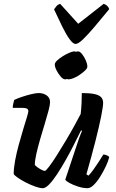

<svg xmlns="http://www.w3.org/2000/svg" viewBox="-20 -989 609 1009"><path d="M205 0Q189 0 164 -9Q139 -18 114 -31Q89 -44 71.5 -56.5Q54 -69 52 -75Q52 -105 59.5 -145.5Q67 -186 78.5 -228Q90 -270 101.5 -308Q113 -346 121 -372Q129 -398 129 -404Q129 -415 121 -418.5Q113 -422 100 -422H47Q47 -434 50 -446Q53 -458 55 -464Q69 -471 94 -479.5Q119 -488 144 -494Q169 -500 183 -500Q208 -500 225.5 -487.5Q243 -475 243 -452Q243 -438 235 -407.5Q227 -377 215 -338Q203 -299 191 -257.5Q179 -216 171 -180.5Q163 -145 163 -122Q173 -111 190 -101Q207 -91 216 -91Q221 -91 238.5 -114Q256 -137 279 -173.5Q302 -210 326.5 -251Q351 -292 371.5 -329.5Q392 -367 404 -390Q407 -414 408.5 -445Q410 -476 410 -500Q453 -500 477.5 -494.5Q502 -489 512 -477.5Q522 -466 522 -449Q522 -430 512 -379.5Q502 -329 482.5 -251.5Q463 -174 434 -73L445 -66Q456 -77 470.5 -97Q485 -117 499.5 -139.5Q514 -162 523 -177Q532 -177 542 -172.5Q552 -168 554 -163Q549 -142 536 -114.5Q523 -87 506.5 -60.5Q490 -34 472.5 -17Q455 0 440 0Q417 0 390.5 -8.5Q364 -17 345 -27.5Q326 -38 323 -45L375 -201Q385 -233 395 -260.5Q405 -288 411 -301L406 -304Q389 -270 368.5 -229Q348 -188 325 -147.5Q302 -107 280 -73.5Q258 -40 238.5 -20Q219 0 205 0ZM340 -572Q331 -572 318.5 -586Q306 -600 296.5 -618.5Q287 -637 287 -650Q287 -660 299.5 -671.5Q312 -683 329.5 -694Q347 -705 364 -712Q381 -719 390 -719Q400 -719 411.5 -704.5Q423 -690 431 -671.5Q439 -653 439 -639Q439 -630 427 -618.5Q415 -607 399 -596Q383 -585 367 -578.5Q351 -572 340 -572ZM322 -572Q312 -572 299.5 -586Q287 -600 277.5 -618.5Q268 -637 268 -650Q268 -660 280.5 -671.5Q293 -683 310.5 -694Q328 -705 345 -712Q362 -719 370 -719Q381 -719 392 -704.5Q403 -690 411 -671Q419 -652 419 -639Q419 -630 407.5 -618.5Q396 -607 380 -596Q364 -585 348 -578.5Q332 -572 322 -572ZM377 -758Q364 -758 346 -782.5Q328 -807 307.5 -848.5Q287 -890 264 -940Q271 -950 277.5 -957.5Q284 -965 296 -969L391 -864L525 -969Q537 -965 544.5 -957Q552 -949 554 -941Q513 -891 477.5 -849Q442 -807 416.5 -782.5Q391 -758 377 -758Z"/></svg>

Font: Texturina 12pt
Style: Bold Italic
Weight: 700
Italic angle: -11°
Designer: Guillermo Torres Carreño
Foundry: Omnibus-Type
Version: Version 1.002